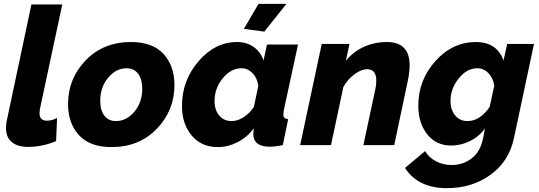

<svg xmlns="http://www.w3.org/2000/svg" viewBox="-20 -753 2796 996"><path d="M11 -89Q11 -112 16 -131L143 -730H303L187 -187Q185 -173 185 -166Q185 -127 223 -127Q250 -127 276 -141L271 -21Q199 9 126 9Q70 9 40.5 -16.5Q11 -42 11 -89Z M333 -213Q333 -345 424.5 -440Q516 -535 659 -535Q772 -535 828.5 -473Q885 -411 885 -312Q885 -180 793.5 -85Q702 10 559 10Q446 10 389.5 -52Q333 -114 333 -213ZM718 -293Q718 -342 696.5 -370.5Q675 -399 636 -399Q582 -399 541 -350Q500 -301 500 -230Q500 -181 521.5 -153Q543 -125 582 -125Q636 -125 677 -173.5Q718 -222 718 -293Z M1351 -589 1245 -603 1321 -733H1466ZM924 -203Q924 -336 1010 -435.5Q1096 -535 1210 -535Q1260 -535 1296.5 -509Q1333 -483 1347 -439L1365 -522H1526L1452 -180Q1450 -162 1450 -159Q1450 -136 1475 -135L1447 0Q1407 8 1379 8Q1294 8 1294 -59Q1294 -69 1297 -87Q1261 -40 1211.5 -15Q1162 10 1110 10Q1025 10 974.5 -50Q924 -110 924 -203ZM1297 -198 1320 -308Q1315 -348 1290 -373.5Q1265 -399 1233 -399Q1178 -399 1135.5 -347Q1093 -295 1093 -229Q1093 -183 1117 -154Q1141 -125 1182 -125Q1212 -125 1243 -144.5Q1274 -164 1297 -198Z M1649 -525H1793L1774 -437Q1811 -484 1866.5 -509.5Q1922 -535 1987 -535Q2105 -535 2105 -414Q2105 -381 2096 -336L2025 0H1865L1928 -295Q1932 -315 1932 -335Q1932 -394 1884 -394Q1855 -394 1818.5 -367.5Q1782 -341 1761 -301L1697 0H1537Z M2081 118 2185 31Q2205 64 2241.5 83.5Q2278 103 2323 103Q2382 103 2427 68.5Q2472 34 2486 -36L2496 -87Q2466 -45 2418.5 -21.5Q2371 2 2321 2Q2242 2 2196 -56.5Q2150 -115 2150 -205Q2150 -338 2239 -436.5Q2328 -535 2448 -535Q2558 -535 2592 -439L2611 -525H2750L2646 -36Q2621 83 2525.5 153Q2430 223 2298 223Q2148 223 2081 118ZM2520 -198 2544 -308Q2538 -349 2513.5 -374Q2489 -399 2456 -399Q2402 -399 2359.5 -346Q2317 -293 2317 -229Q2317 -184 2341 -154.5Q2365 -125 2405 -125Q2469 -125 2520 -198Z"/></svg>

Font: Raleway-v4020 ExtraBold
Style: Italic
Weight: 800
Italic angle: -12°
Designer: Matt McInerney, Pablo Impallari, Rodrigo Fuenzalida
Foundry: Matt McInerney, Pablo Impallari, Rodrigo Fuenzalida
Version: Version 4.020;PS 004.020;hotconv 1.0.88;makeotf.lib2.5.64775